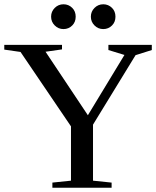

<svg xmlns="http://www.w3.org/2000/svg" viewBox="-52 -878 730 898"><path d="M658 -644V-668H455V-644L530 -621L359 -339L161 -636L238 -647V-668H-32V-646L44 -635L280 -287V-33L193 -24V0H470V-24L383 -33V-295L582 -620ZM286 -759Q302 -775 302 -800Q302 -825 286 -841Q269 -858 245 -858Q221 -858 204 -841Q187 -824 187 -800Q187 -776 204 -759Q221 -742 245 -742Q269 -742 286 -759ZM472 -759Q488 -775 488 -800Q488 -825 472 -841Q455 -858 431 -858Q407 -858 390 -841Q373 -824 373 -800Q373 -776 390 -759Q407 -742 431 -742Q455 -742 472 -759Z"/></svg>

Font: Rufina
Style: Regular
Weight: 400
Designer: Martin Sommaruga
Foundry: Martin Sommaruga
Version: Version